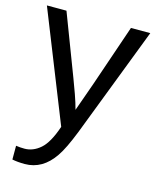

<svg xmlns="http://www.w3.org/2000/svg" viewBox="-111 -605 722 889"><g transform="rotate(15 250.0 -160.0)"><path d="M93.3 207.5Q58.1 207.5 32.7 202.1V136.2Q51.3 139.2 73.7 139.2Q114.7 139.2 149.7 108.6Q184.6 78.1 211.9 -2.4L2.4 -528.3H96.2L207.5 -236.3Q219.7 -205.1 233.6 -165.5Q247.6 -126 255.4 -95.7Q267.6 -130.4 280 -164.6Q292.5 -198.7 304.2 -232.9L405.3 -528.3H498L294.9 0Q278.3 42 263.2 73.5Q248 105 233.9 125.5Q178.2 207.5 93.3 207.5Z"/></g></svg>

Font: Arimo
Style: Regular
Weight: 400
Designer: Steve Matteson
Foundry: Monotype Imaging Inc.
Version: Version 1.33